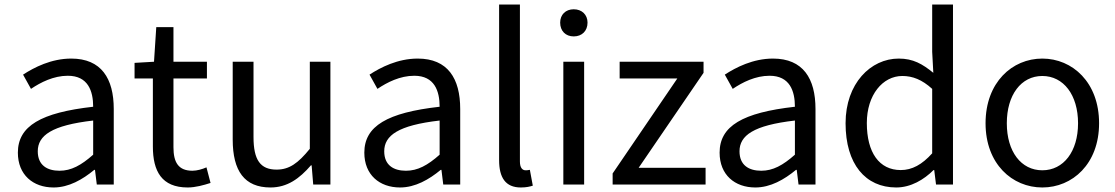

<svg xmlns="http://www.w3.org/2000/svg" viewBox="-20 -816 4932 849"><path d="M217 13C284 13 345 -22 397 -65H400L408 0H483V-334C483 -469 428 -557 295 -557C207 -557 131 -518 82 -486L117 -423C160 -452 217 -481 280 -481C369 -481 392 -414 392 -344C161 -318 59 -259 59 -141C59 -43 126 13 217 13ZM243 -61C189 -61 147 -85 147 -147C147 -217 209 -262 392 -283V-132C339 -85 295 -61 243 -61Z M810 13C844 13 880 3 911 -7L893 -76C875 -68 851 -61 831 -61C768 -61 747 -99 747 -165V-469H895V-543H747V-696H671L661 -543L575 -538V-469H656V-168C656 -59 695 13 810 13Z M1176 13C1250 13 1304 -26 1355 -85H1358L1365 0H1441V-543H1350V-158C1298 -94 1259 -66 1203 -66C1131 -66 1101 -109 1101 -210V-543H1009V-199C1009 -60 1061 13 1176 13Z M1749 13C1816 13 1877 -22 1929 -65H1932L1940 0H2015V-334C2015 -469 1960 -557 1827 -557C1739 -557 1663 -518 1614 -486L1649 -423C1692 -452 1749 -481 1812 -481C1901 -481 1924 -414 1924 -344C1693 -318 1591 -259 1591 -141C1591 -43 1658 13 1749 13ZM1775 -61C1721 -61 1679 -85 1679 -147C1679 -217 1741 -262 1924 -283V-132C1871 -85 1827 -61 1775 -61Z M2283 13C2308 13 2323 9 2336 5L2323 -65C2313 -63 2309 -63 2304 -63C2290 -63 2279 -74 2279 -102V-796H2187V-108C2187 -31 2215 13 2283 13Z M2471 0H2563V-543H2471ZM2517 -655C2553 -655 2578 -679 2578 -716C2578 -751 2553 -775 2517 -775C2481 -775 2457 -751 2457 -716C2457 -679 2481 -655 2517 -655Z M2689 0H3100V-74H2804L3091 -494V-543H2720V-469H2975L2689 -49Z M3320 13C3387 13 3448 -22 3500 -65H3503L3511 0H3586V-334C3586 -469 3531 -557 3398 -557C3310 -557 3234 -518 3185 -486L3220 -423C3263 -452 3320 -481 3383 -481C3472 -481 3495 -414 3495 -344C3264 -318 3162 -259 3162 -141C3162 -43 3229 13 3320 13ZM3346 -61C3292 -61 3250 -85 3250 -147C3250 -217 3312 -262 3495 -283V-132C3442 -85 3398 -61 3346 -61Z M3943 13C4008 13 4066 -22 4108 -64H4111L4119 0H4194V-796H4102V-587L4107 -494C4059 -533 4018 -557 3954 -557C3830 -557 3719 -447 3719 -271C3719 -90 3807 13 3943 13ZM3963 -64C3868 -64 3813 -141 3813 -272C3813 -396 3883 -480 3970 -480C4015 -480 4057 -464 4102 -423V-138C4057 -88 4013 -64 3963 -64Z M4589 13C4722 13 4840 -91 4840 -271C4840 -452 4722 -557 4589 -557C4456 -557 4338 -452 4338 -271C4338 -91 4456 13 4589 13ZM4589 -63C4495 -63 4432 -146 4432 -271C4432 -396 4495 -480 4589 -480C4683 -480 4747 -396 4747 -271C4747 -146 4683 -63 4589 -63Z"/></svg>

Font: ChiuKong Gothic CL
Style: Regular
Weight: 400
Designer: Ryoko NISHIZUKA 西塚涼子 (kana, bopomofo & ideographs); Paul D. Hunt (Latin, Greek & Cyrillic); Sandoll Communications 산돌커뮤니
Foundry: Adobe
Version: Version 1.300